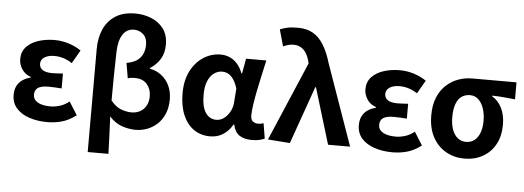

<svg xmlns="http://www.w3.org/2000/svg" viewBox="-59 -989 3737 1368"><g transform="rotate(5 1809.5 -305.5)"><path d="M298.9 13.8Q228.1 13.8 170 -5.7Q111.9 -25.2 78 -63.7Q44.2 -102.2 44.2 -158.2Q44.2 -196.6 57.9 -223.3Q71.7 -250 96.7 -267Q121.6 -284 154.5 -291.8V-296.8Q111.9 -311.5 90.2 -345.9Q68.5 -380.4 68.5 -415.9Q68.5 -470.3 101.2 -505Q133.9 -539.6 187 -556.6Q240.1 -573.5 301.8 -573.5Q352.1 -573.5 401.4 -558.2Q450.6 -542.9 491.6 -515.1L437 -420Q407.6 -439.8 375.4 -450Q343.1 -460.2 309.1 -460.2Q266.7 -460.2 239.5 -443.3Q212.4 -426.4 212.4 -396Q212.4 -367.9 235.2 -352.4Q258.1 -336.9 304.6 -336.9Q322 -336.9 341.9 -338.2Q361.8 -339.5 381 -340.5V-234Q356.4 -236 332.8 -237.2Q309.2 -238.4 287.1 -238.4Q236.8 -238.4 212.5 -223Q188.3 -207.6 188.3 -172.6Q188.3 -138.3 221 -118.9Q253.7 -99.6 313.8 -99.6Q343.3 -99.6 378 -109.8Q412.6 -120 446 -146.4L505 -52.9Q452.2 -13.5 402.7 0.1Q353.2 13.8 298.9 13.8Z M605.4 201.1V-536.3Q605.4 -615.1 632.7 -677.2Q660.1 -739.3 716 -775.5Q771.8 -811.7 858.7 -811.7Q918.5 -811.7 972.4 -790Q1026.3 -768.3 1060.1 -723.7Q1093.8 -679 1093.8 -608.6Q1093.8 -551.1 1068.3 -507.7Q1042.8 -464.3 995.3 -434V-429Q1041.7 -420.7 1077.9 -393Q1114 -365.2 1134.8 -322Q1155.5 -278.7 1155.5 -224.2Q1155.5 -164.2 1136.4 -119.5Q1117.2 -74.7 1085 -45.2Q1052.7 -15.7 1012.9 -0.9Q973.2 13.8 932.2 13.8Q884.4 13.8 835.5 -2.4Q786.5 -18.6 743.1 -64.9Q746.7 3.6 749 69.2Q751.4 134.8 753.7 201.1ZM891.4 -107.4Q924.2 -107.4 951.1 -121.4Q978.1 -135.4 994.7 -163.9Q1011.4 -192.3 1011.4 -233.7Q1011.4 -284.1 981.7 -319Q951.9 -354 892.8 -354Q879.4 -354 867.3 -352.5Q855.2 -351 843.9 -347L825.5 -455.7Q873.2 -463.6 901.1 -483.9Q928.9 -504.1 941 -533.2Q953.1 -562.4 953.1 -595.1Q953.1 -646.2 924.4 -671.2Q895.7 -696.2 859.1 -696.2Q805.6 -696.2 777.3 -650.6Q749 -605.1 747.5 -525.4Q745.1 -439 744 -353.5Q742.8 -267.9 742.8 -179.7Q777.4 -136.4 816.6 -121.9Q855.7 -107.4 891.4 -107.4Z M1463.9 13.8Q1397.6 13.8 1347.7 -20.3Q1297.9 -54.4 1270 -119.5Q1242.2 -184.6 1242.2 -275.5Q1242.2 -369.3 1276.9 -435.9Q1311.6 -502.4 1368 -538Q1424.4 -573.5 1489.1 -573.5Q1522 -573.5 1551.6 -561.4Q1581.3 -549.3 1606.2 -522.7Q1631.1 -496.1 1648 -452.4H1652.3L1671.5 -559.8H1816.5Q1805.5 -509.8 1792.9 -453.7Q1780.4 -397.7 1769.3 -342.8Q1758.2 -287.8 1751.1 -240.2Q1743.9 -192.5 1743.9 -159.3Q1743.9 -130.2 1759.4 -118Q1774.9 -105.8 1798.5 -105.8Q1806.9 -105.8 1816.6 -107.5Q1826.3 -109.2 1835.7 -113L1853.8 -4.2Q1839.6 2.9 1817.1 8.3Q1794.5 13.8 1763.5 13.8Q1707.1 13.8 1673.2 -9Q1639.4 -31.8 1628.5 -84.8H1624Q1565.6 13.8 1463.9 13.8ZM1498.1 -107.4Q1526.5 -107.4 1551.6 -125.5Q1576.7 -143.6 1593.9 -174.4Q1611.2 -205.2 1613.6 -242.3L1621 -341.3Q1611.9 -371.4 1600 -392.9Q1588 -414.3 1574.1 -427.7Q1560.1 -441.2 1543.9 -447.2Q1527.6 -453.2 1510 -453.2Q1480.5 -453.2 1453.3 -434.5Q1426.2 -415.8 1409.4 -377Q1392.5 -338.2 1392.5 -277.1Q1392.5 -191 1421 -149.2Q1449.4 -107.4 1498.1 -107.4Z M2034.8 11.7 1877.1 0 2118.2 -564.7 2113.9 -582.6Q2100.6 -634.6 2071.6 -661.5Q2042.5 -688.4 2003.9 -688.4Q1978.7 -688.4 1961.6 -683.3Q1944.6 -678.2 1926.5 -669.6L1893 -789.2Q1918.7 -799.3 1946.4 -805.5Q1974.1 -811.7 2021 -811.7Q2083.3 -811.7 2128 -786.5Q2172.6 -761.4 2205.2 -709Q2237.8 -656.6 2261.8 -574.8L2464.6 0H2306.9L2185.4 -400.6H2180.6Z M2767.9 13.8Q2697.1 13.8 2639 -5.7Q2580.9 -25.2 2547 -63.7Q2513.2 -102.2 2513.2 -158.2Q2513.2 -196.6 2526.9 -223.3Q2540.7 -250 2565.7 -267Q2590.6 -284 2623.5 -291.8V-296.8Q2580.9 -311.5 2559.2 -345.9Q2537.5 -380.4 2537.5 -415.9Q2537.5 -470.3 2570.2 -505Q2602.9 -539.6 2656 -556.6Q2709.1 -573.5 2770.8 -573.5Q2821.1 -573.5 2870.4 -558.2Q2919.6 -542.9 2960.6 -515.1L2906 -420Q2876.6 -439.8 2844.4 -450Q2812.1 -460.2 2778.1 -460.2Q2735.7 -460.2 2708.5 -443.3Q2681.4 -426.4 2681.4 -396Q2681.4 -367.9 2704.2 -352.4Q2727.1 -336.9 2773.6 -336.9Q2791 -336.9 2810.9 -338.2Q2830.8 -339.5 2850 -340.5V-234Q2825.4 -236 2801.8 -237.2Q2778.2 -238.4 2756.1 -238.4Q2705.8 -238.4 2681.5 -223Q2657.3 -207.6 2657.3 -172.6Q2657.3 -138.3 2690 -118.9Q2722.7 -99.6 2782.8 -99.6Q2812.3 -99.6 2847 -109.8Q2881.6 -120 2915 -146.4L2974 -52.9Q2921.2 -13.5 2871.7 0.1Q2822.2 13.8 2767.9 13.8Z M3282.1 13.8Q3210.6 13.8 3151.3 -19.3Q3092 -52.3 3056.6 -116.7Q3021.2 -181.1 3021.2 -273.4Q3021.2 -346.7 3043.2 -400.5Q3065.2 -454.2 3103 -489.4Q3140.9 -524.6 3188.9 -542.2Q3236.9 -559.8 3289 -559.8H3605.7V-438.2Q3559.7 -442.7 3522.9 -446.2Q3486 -449.6 3441.6 -450.4V-445.6Q3485.9 -420.1 3510.8 -369.5Q3535.8 -318.8 3535.8 -250.8Q3535.8 -168.7 3503.1 -109.3Q3470.4 -50 3412.8 -18.1Q3355.3 13.8 3282.1 13.8ZM3283.6 -105.8Q3317.9 -105.8 3343 -124.8Q3368.1 -143.7 3382 -179.6Q3395.9 -215.4 3395.9 -265.6Q3395.9 -313.5 3382.9 -353.1Q3370 -392.7 3345.1 -416.4Q3320.2 -440.2 3284.1 -440.2Q3250.8 -440.2 3225.3 -423Q3199.9 -405.9 3185.7 -368.9Q3171.5 -331.9 3171.5 -273.4Q3171.5 -220.9 3185.6 -183.1Q3199.7 -145.3 3225 -125.6Q3250.3 -105.8 3283.6 -105.8Z"/></g></svg>

Font: Noto Sans TC
Style: Regular
Weight: 100
Designer: Ryoko NISHIZUKA 西塚涼子 (kana, bopomofo & ideographs); Paul D. Hunt (Latin, Greek & Cyrillic); Sandoll Communications 산돌커뮤니
Foundry: Adobe
Version: Version 2.004;hotconv 1.0.118;makeotfexe 2.5.65603